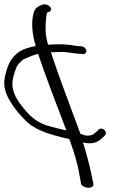

<svg xmlns="http://www.w3.org/2000/svg" viewBox="-33 -680 556 902"><path d="M-13 -298C-15 -263 -2 -230 18 -199C38 -166 60 -141 85 -116C128 -70 195 -49 291 -27C291 -26 292 -26 293 -26C314 32 332 89 341 146L348 184C350 193 366 202 383 202C399 202 408 194 406 185L398 147C388 96 373 41 357 -11C369 -8 379 -6 389 -7C423 -7 439 -24 455 -39C460 -44 466 -49 464 -58C462 -68 452 -76 443 -76C433 -76 430 -71 426 -66C413 -57 406 -43 381 -43C369 -41 356 -48 345 -51C299 -176 248 -308 206 -434C222 -435 238 -436 256 -436C291 -436 317 -427 349 -427L358 -426C368 -426 374 -434 372 -444C370 -453 360 -462 351 -462L343 -463C338 -463 333 -463 327 -464C298 -469 278 -472 246 -472C228 -472 210 -471 193 -470C178 -516 180 -561 184 -598C186 -609 186 -617 190 -622L201 -626C221 -640 188 -670 161 -656C136 -646 128 -637 122 -606C114 -566 119 -516 135 -464C103 -457 76 -451 49 -431C29 -414 17 -397 10 -382C-2 -356 -9 -330 -13 -298ZM25 -288C27 -317 35 -339 44 -363C48 -374 59 -387 77 -401C105 -414 129 -423 146 -427C186 -308 234 -186 279 -67C245 -75 216 -82 185 -91C134 -109 103 -139 77 -173C53 -201 24 -243 25 -288Z"/></svg>

Font: Stray Cat
Style: SuExtOpObl
Weight: 400
Version: Version 1.0